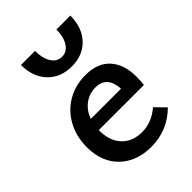

<svg xmlns="http://www.w3.org/2000/svg" viewBox="-196 -751 849 849"><g transform="rotate(-45 228.5 -326.0)"><path d="M91 -658H179Q179 -611 197 -583Q215 -555 246 -555Q276 -555 294.5 -583.5Q313 -612 313 -658H400Q400 -584 358 -539Q316 -494 246 -494Q176 -494 133.5 -539Q91 -584 91 -658ZM418 -66Q345 6 243 6Q152 6 96 -48Q40 -102 40 -195Q40 -262 69 -314.5Q98 -367 148 -396Q198 -425 261 -425Q337 -425 376.5 -381Q416 -337 416 -261Q416 -229 413 -211H131V-207Q131 -143 166 -106Q201 -69 260 -69Q321 -69 372 -113ZM141 -271H330Q325 -355 254 -355Q215 -355 185 -332.5Q155 -310 141 -271Z"/></g></svg>

Font: Ysabeau Infant Semibold
Style: Regular
Weight: 600
Designer: Christian Thalmann (Catharsis Fonts)
Version: Version 0.003